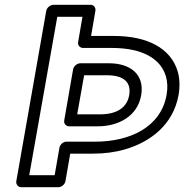

<svg xmlns="http://www.w3.org/2000/svg" viewBox="-20 -756 769 801"><path d="M377 -165H257C242 -165 230 -151 228 -140L208 -25H102L219 -686H324L306 -581C303 -566 315 -556 326 -556H446C575 -556 650 -511 672 -438C679 -414 680 -389 675 -360C651 -226 523 -165 377 -165ZM378 -711C380 -722 373 -736 358 -736H203C192 -736 176 -726 173 -711L48 0C46 11 54 25 69 25H224C235 25 250 15 253 0L273 -115H368C416 -115 461 -121 502 -133C608 -164 703 -236 725 -360C731 -395 730 -429 721 -459C692 -555 595 -606 455 -606H360ZM569 -359C584 -447 522 -492 435 -492H315C300 -492 287 -478 285 -467L248 -254C245 -239 257 -229 268 -229H388C474 -229 554 -271 569 -359ZM519 -359C510 -308 469 -279 397 -279H302L331 -442H426C498 -442 528 -412 519 -359Z"/></svg>

Font: Asimov
Style: WidOuIt
Weight: 500
Designer: Google
Version: Version 2.000980; 2014